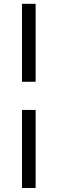

<svg xmlns="http://www.w3.org/2000/svg" viewBox="-20 -786 294 978"><path d="M161.5 171.5H92V-226H161.5ZM161.5 -369.5H92V-766.5H161.5Z"/></svg>

Font: Verano Sans
Style: Regular
Weight: 400
Designer: Lukasz Dziedzic with Adam Twardoch and Botio Nikoltchev
Foundry: tyPoland Lukasz Dziedzic
Version: Version 3.001;December 28, 2019;FontCreator 12.0.0.2547 64-b